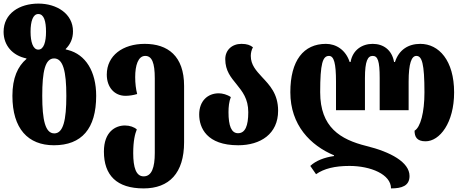

<svg xmlns="http://www.w3.org/2000/svg" viewBox="-20 -794 2580 1068"><path d="M280 14C434 14 515 -78 515 -261C515 -397 456 -491 358 -516C354 -517 350 -518 346 -519L345 -521C372 -548 386 -580 386 -620C386 -718 295 -774 194 -774C88 -774 0 -719 0 -617C0 -542 49 -485 127 -469V-466C79 -425 49 -361 49 -261C49 -78 136 14 280 14ZM193 -518C163 -518 150 -562 150 -617C150 -675 163 -716 193 -716C225 -716 236 -675 236 -617C236 -562 224 -518 193 -518ZM282 -52C232 -52 215 -126 215 -261C215 -397 231 -469 281 -469C331 -469 349 -397 349 -261C349 -126 332 -52 282 -52Z M779 254C921 254 1004 169 1004 -3V-316C1004 -483 913 -550 785 -550C663 -550 574 -485 574 -379C574 -308 617 -261 678 -261C697 -261 720 -264 743 -271C736 -298 732 -330 732 -365C732 -430 748 -483 788 -483C825 -483 841 -445 841 -358V57C841 138 824 187 779 187C737 187 721 138 721 58C721 -11 731 -50 741 -74C727 -87 702 -96 675 -96C621 -96 558 -60 558 49C558 181 629 254 779 254Z M1305 14C1429 14 1527 -49 1527 -178C1527 -273 1479 -321 1437 -366C1405 -401 1375 -433 1375 -483C1375 -499 1379 -517 1387 -531C1372 -543 1354 -550 1323 -550C1270 -550 1233 -515 1233 -465C1233 -400 1265 -363 1296 -325C1328 -285 1361 -245 1361 -170C1361 -94 1344 -53 1304 -53C1267 -53 1251 -94 1251 -170C1251 -199 1254 -229 1264 -254C1244 -268 1217 -275 1197 -275C1135 -275 1088 -232 1088 -157C1088 -83 1130 14 1305 14Z M2318 -550C2251 -550 2199 -517 2177 -449H2172C2160 -517 2112 -550 2053 -550C1995 -550 1942 -517 1930 -449H1925C1903 -517 1849 -550 1793 -550C1669 -550 1595 -458 1595 -281C1595 -98 1707 15 1838 70V74C1786 81 1736 100 1706 129L1738 175C1782 144 1842 129 1924 129C2042 129 2155 176 2155 254C2215 254 2258 240 2258 185C2258 108 2152 51 2018 18C1873 -18 1761 -86 1761 -281C1761 -441 1775 -483 1810 -483C1838 -483 1849 -441 1849 -340V-181H2010V-360C2010 -456 2026 -483 2053 -483C2081 -483 2092 -456 2092 -360V-181H2253V-340C2253 -441 2269 -483 2296 -483C2327 -483 2341 -441 2341 -280C2341 -169 2319 -86 2286 -67C2286 -34 2298 -8 2347 -8C2426 -8 2506 -111 2506 -280C2506 -458 2421 -550 2318 -550Z"/></svg>

Font: Noto Serif Georgian ExtraCondensed Black
Style: Regular
Weight: 900
Width: 2
Designer: Monotype Design Team, Akaki Razmadze
Foundry: Google LLC
Version: Version 2.003